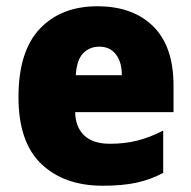

<svg xmlns="http://www.w3.org/2000/svg" viewBox="-20 -583 611 613"><path d="M291 -563Q404 -563 469 -499Q534 -435 534 -310V-225H220Q221 -177 249 -150.5Q277 -124 331 -124Q378 -124 418 -134Q458 -144 501 -166V-31Q462 -10 417 0Q372 10 308 10Q185 10 112 -59.5Q39 -129 39 -273Q39 -419 107 -491Q175 -563 291 -563ZM297 -434Q266 -434 245.5 -413Q225 -392 222 -343H369Q369 -385 350 -409.5Q331 -434 297 -434Z"/></svg>

Font: Noto Sans Bengali SemiCondensed Black
Style: Regular
Weight: 900
Width: 4
Designer: Joana Ranito - Universal Thirst; Jelle Bosma - Monotype Design Team
Foundry: Universal Thirst ehf.
Version: Version 3.000; ttfautohint (v1.8.4.7-5d5b)